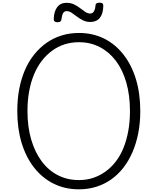

<svg xmlns="http://www.w3.org/2000/svg" viewBox="-20 -1394 1175 1433"><path d="M569 19Q465 19 380.5 -23Q296 -65 235 -142.5Q174 -220 141.5 -327Q109 -434 109 -565Q109 -653 123.5 -729.5Q138 -806 166 -871Q194 -936 235 -987Q276 -1038 327 -1074Q378 -1110 439 -1129Q500 -1148 569 -1148Q672 -1148 756 -1106.5Q840 -1065 901 -987.5Q962 -910 994.5 -803Q1027 -696 1027 -565Q1027 -478 1012 -401Q997 -324 969 -259Q941 -194 901 -142.5Q861 -91 810 -55Q759 -19 698.5 0Q638 19 569 19ZM569 -50Q626 -50 675.5 -66.5Q725 -83 768 -114Q811 -145 845 -189.5Q879 -234 902 -291Q925 -348 937.5 -417Q950 -486 950 -565Q950 -683 922.5 -778.5Q895 -874 844.5 -940.5Q794 -1007 724 -1043Q654 -1079 569 -1079Q512 -1079 462 -1063Q412 -1047 369 -1015.5Q326 -984 292 -940Q258 -896 234 -838.5Q210 -781 197.5 -712.5Q185 -644 185 -565Q185 -447 213 -352Q241 -257 291.5 -189.5Q342 -122 412.5 -86Q483 -50 569 -50ZM409 -1228Q381 -1228 381 -1252Q383 -1310 407.5 -1341.5Q432 -1373 477 -1373Q508 -1373 533 -1361Q558 -1349 577.5 -1333.5Q597 -1318 616 -1305.5Q635 -1293 653 -1293Q672 -1293 681.5 -1310Q691 -1327 693 -1355Q694 -1374 722 -1374Q738 -1374 744.5 -1368.5Q751 -1363 751 -1350Q750 -1291 725 -1260.5Q700 -1230 654 -1230Q624 -1230 599 -1242.5Q574 -1255 554 -1270.5Q534 -1286 515 -1298.5Q496 -1311 478 -1311Q460 -1311 451 -1296Q442 -1281 439 -1252Q438 -1240 431 -1234Q424 -1228 409 -1228Z"/></svg>

Font: Playwrite CL Light
Style: Regular
Weight: 300
Designer: Veronika Burian, José Scaglione
Foundry: TypeTogether
Version: Version 1.002